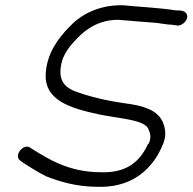

<svg xmlns="http://www.w3.org/2000/svg" viewBox="-20 -704 740 738"><path d="M448 -684C352 -684 286 -644 245 -599C203 -556 161 -499 156 -424C148 -318 250 -288 362 -264C437 -248 536 -245 551 -207V-206C557 -193 560 -182 557 -169C556 -164 555 -158 550 -150H549L548 -149C519 -85 468 -38 367 -42C245 -42 166 -93 109 -128L98 -135C74 -156 32 -110 56 -88L68 -79C93 -63 124 -43 158 -26C209 -6 275 14 354 14C471 18 542 -37 583 -103V-104H584C593 -121 608 -147 613 -170C619 -198 612 -219 605 -237H604V-238C584 -281 531 -298 460 -307C388 -317 322 -333 266 -354C220 -373 203 -405 217 -464C222 -486 235 -507 249 -526C291 -576 343 -627 433 -628C475 -624 544 -619 582 -616C600 -614 623 -609 640 -609C646 -608 654 -607 661 -606C681 -603 709 -631 697 -651C689 -665 670 -664 656 -664C604 -673 523 -677 450 -684Z"/></svg>

Font: Stray Cat
Style: BdExtObl
Weight: 700
Version: Version 1.0